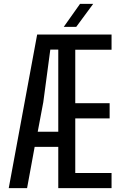

<svg xmlns="http://www.w3.org/2000/svg" viewBox="-20 -980 629 1000"><path d="M25.5 0 173.5 -800H561V-721H372V-442.5H551V-363.5H372V-79H561V0H283.5V-215H160.5L121 0ZM176.5 -294H283.5V-721.5H242L205.5 -448ZM312 -840 397 -960H465.5L377 -840Z"/></svg>

Font: Big Shoulders Text Thin Medium
Style: Regular
Weight: 500
Version: Version 2.002